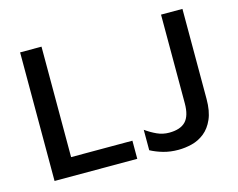

<svg xmlns="http://www.w3.org/2000/svg" viewBox="-95 -809 1190 962"><g transform="rotate(-15 500.0 -328.5)"><path d="M79 0V-667H190V-94H508V0ZM719 10Q678 10 642.5 0Q607 -10 577 -26V-132Q605 -112 634.5 -98.5Q664 -85 697 -85Q755 -85 782.5 -113.5Q810 -142 810 -207V-667H921V-200Q921 -137 903 -96Q885 -55 855.5 -31.5Q826 -8 790.5 1Q755 10 719 10Z"/></g></svg>

Font: Maven Pro Medium
Style: Regular
Weight: 500
Designer: Joe Prince
Foundry: Joe Prince
Version: Version 2.103